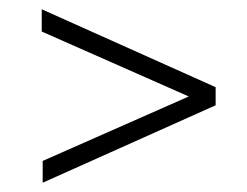

<svg xmlns="http://www.w3.org/2000/svg" viewBox="-20 -574 533 414"><path d="M72 -227 387 -366 70 -506V-554L445 -386V-347L72 -180Z"/></svg>

Font: Encode Sans Narrow
Style: ExtraLight
Weight: 200
Designer: Pablo Impallari, Andres Torresi
Foundry: Pablo Impallari, Andres Torresi
Version: Version 1.000; ttfautohint (v1.00) -l 8 -r 50 -G 200 -x 14 -